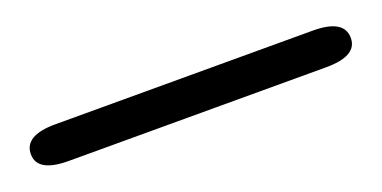

<svg xmlns="http://www.w3.org/2000/svg" viewBox="-19 -40 597 300"><g transform="rotate(-20 279.5 109.5)"><path d="M65 140Q13 140 13 110Q13 79 65 79H493Q545 79 545 110Q545 140 493 140Z"/></g></svg>

Font: Resource Han Rounded CN
Style: Regular
Weight: 400
Designer: Cyano Hao (round all glyphs); Ryoko NISHIZUKA  (kana, bopomofo & ideographs); Paul D. Hunt (Latin, Greek & Cyrillic); Sa
Foundry: Cyano Hao
Version: 0.990